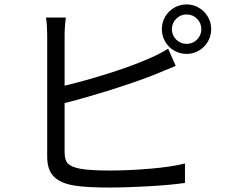

<svg xmlns="http://www.w3.org/2000/svg" viewBox="-20 -829 1040 869"><path d="M824.6 -630.4Q852.2 -630.4 871.7 -649.9Q891.2 -669.4 891.2 -697Q891.2 -724.6 871.7 -744.1Q852.2 -763.6 824.6 -763.6Q797 -763.6 777.5 -744.1Q758 -724.6 758 -697Q758 -669.4 777.5 -649.9Q797 -630.4 824.6 -630.4ZM824.6 -809Q854.4 -809 880.1 -794Q905.8 -779 920.8 -753.3Q935.8 -727.6 935.8 -697Q935.8 -666.4 920.8 -640.7Q905.8 -615 880.1 -600Q854.4 -585 824.6 -585Q794 -585 768.3 -600Q742.6 -615 727.6 -640.7Q712.6 -666.4 712.6 -697Q712.6 -727.6 727.6 -753.3Q742.6 -779 768.3 -794Q794 -809 824.6 -809ZM272.4 -669.4V-140Q272.4 -103.2 288 -88.1Q303.6 -73 342.4 -65.4Q388 -57.2 475.6 -57.2Q563.4 -57.2 661.2 -65.6Q759 -74 817.2 -89.2V-1Q753.6 8.2 654.8 14Q556 19.8 472 19.8Q368.4 19.8 312.6 10.2Q252.2 -0.4 222.9 -30.6Q193.6 -60.8 193.6 -119.6V-669.4Q193.6 -689.2 192.3 -711.1Q191 -733 188 -749.6H278Q275.6 -732 274 -711.3Q272.4 -690.6 272.4 -669.4ZM654.4 -564Q701.4 -583.8 741 -608.6L775.4 -530.8Q686.6 -494 682.4 -492.4Q593.6 -457 465.2 -417.2Q336.8 -377.4 236.8 -353.6L236.6 -433.2Q331 -453.4 451 -490.4Q571 -527.4 654.4 -564Z"/></svg>

Font: 寒蝉端黑体 Light
Style: Regular
Weight: 300
Designer: ChillDuanSans {Warren2060}; 
Source Han Sans {Ryoko NISHIZUKA 西塚涼子 (kana, bopomofo & ideographs); Paul D. Hunt (Latin, G
Foundry: ChillType&Adobe
Version: Version 1.300;Glyphs 3.3 (3306)